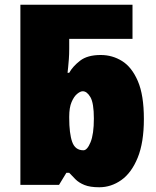

<svg xmlns="http://www.w3.org/2000/svg" viewBox="-20 -780 660 810"><path d="M399 10Q360 10 336.5 0.5Q313 -9 298.5 -23.5Q284 -38 272 -51H260L229 0H66V-760H539V-616H272V-575Q272 -551 270.5 -531Q269 -511 267.5 -496.5Q266 -482 265 -473H272Q287 -500 318 -524Q349 -548 405 -548Q454 -548 495 -522.5Q536 -497 561.5 -438Q587 -379 587 -278Q587 -179 561 -115Q535 -51 492 -20.5Q449 10 399 10ZM332 -146Q348 -146 362 -180Q376 -214 376 -280Q376 -345 361.5 -370Q347 -395 329 -395Q319 -395 305.5 -384Q292 -373 282 -349.5Q272 -326 272 -288V-283Q272 -217 284.5 -181.5Q297 -146 332 -146Z"/></svg>

Font: Noto Sans Display Black
Style: Regular
Weight: 900
Designer: Monotype Design Team
Foundry: Monotype Imaging Inc.
Version: Version 2.003